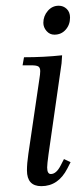

<svg xmlns="http://www.w3.org/2000/svg" viewBox="-20 -637 283 664"><path d="M58.1 -411.1 63 -439Q131.8 -439 194.8 -445.8L192.9 -418L147.9 -104Q143.1 -68.8 143.1 -58.1Q143.1 -35.2 155.8 -35.2Q174.8 -35.2 189.9 -64.9L201.2 -86.9L224.1 -76.2L212.9 -54.2Q181.6 6.8 123 6.8Q73.2 6.8 73.2 -47.9Q73.2 -71.8 78.1 -105L116.2 -363.8Q119.1 -380.9 119.1 -391.1Q119.1 -402.8 112.8 -407Q106.4 -411.1 88.9 -411.1ZM129.9 -558.1Q129.9 -581.5 145.3 -599.4Q160.6 -617.2 183.1 -617.2Q199.2 -617.2 210.7 -606.2Q222.2 -595.2 222.2 -576.2Q222.2 -551.3 207 -534.2Q191.9 -517.1 168 -517.1Q151.9 -517.1 140.9 -529.8Q129.9 -542.5 129.9 -558.1Z"/></svg>

Font: Dihjauti
Style: Italic
Weight: 400
Italic angle: -9°
Designer: T. Christopher White
Version: Version 3.0.0